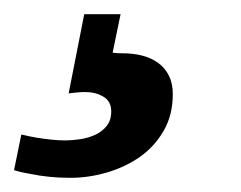

<svg xmlns="http://www.w3.org/2000/svg" viewBox="-74 -20 340 271"><path d="M169.9 112.8Q169.9 142.1 157.2 164.3Q144.5 186.5 123.8 201.2Q103 215.8 77.1 223.4Q51.3 231 24.9 231Q9.3 231 -4.9 229.5Q-19 228 -30.3 225.6Q-43 223.6 -54.2 220.2L-43.9 169.9Q-33.2 172.4 -22.5 174.3Q-13.2 175.8 -2.4 177Q8.3 178.2 18.1 178.2Q27.8 178.2 39.1 176.5Q50.3 174.8 60.1 170.4Q69.8 166 76.4 158Q83 149.9 83 137.2Q83 123 72 116.5Q61 109.9 45.9 109.9Q43.5 109.9 39.6 110.1Q35.6 110.4 31.7 110.8L22.9 111.8L44.9 0H96.2L85 54.2Q86.4 54.7 88.4 54.7Q90.8 55.2 99.1 55.2Q114.3 55.2 127.2 58.6Q140.1 62 149.7 69.1Q159.2 76.2 164.6 87.2Q169.9 98.1 169.9 112.8Z"/></svg>

Font: Charis SIL
Style: Bold Italic
Weight: 700
Italic angle: -11°
Foundry: SIL International
Version: Version 4.112